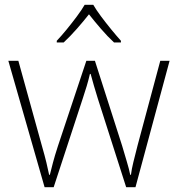

<svg xmlns="http://www.w3.org/2000/svg" viewBox="-20 -850 746 805"><path d="M390 -437Q381 -466 374 -490Q367 -514 360 -540H357Q351 -514 343.5 -489Q336 -464 327 -437L205 -65H167L15 -595H57L155 -241Q168 -196 174.5 -168.5Q181 -141 186 -117H189Q195 -141 202 -168Q209 -195 223 -238L342 -595H378L492 -239Q503 -201 512 -171.5Q521 -142 526 -117H529Q532 -141 539 -169.5Q546 -198 557 -241L652 -595H691L548 -65H509ZM371 -830Q383 -809 403.5 -781.5Q424 -754 446.5 -726.5Q469 -699 487 -679V-672H458Q431 -697 403 -729.5Q375 -762 353 -790Q331 -762 302.5 -729.5Q274 -697 247 -672H218V-679Q237 -699 259.5 -726.5Q282 -754 302.5 -781.5Q323 -809 335 -830Z"/></svg>

Font: Noto Sans Malayalam UI ExtraLight
Style: Regular
Weight: 200
Designer: Jelle Bosma - Monotype Design Team
Foundry: Monotype Imaging Inc.
Version: Version 2.104; ttfautohint (v1.8.4.7-5d5b)